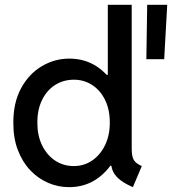

<svg xmlns="http://www.w3.org/2000/svg" viewBox="-20 -772 717 800"><path d="M533.7 7.8Q502.4 -5.9 482.9 -20.5Q463.4 -35.2 453.6 -52.7Q443.8 -70.3 442.9 -92.8L463.9 -81.5H417L442.4 -140.1V-408.2L418 -460.4H429.2V-752H528.8V-151.9Q528.8 -120.6 537.4 -105.7Q545.9 -90.8 570.8 -80.1ZM268.1 7.8Q221.7 7.8 179.7 -10.5Q137.7 -28.8 105.2 -63.5Q72.8 -98.1 54 -147.7Q35.2 -197.3 35.6 -260.3Q35.2 -343.8 67.6 -403.8Q100.1 -463.9 153.6 -495.8Q207 -527.8 269 -527.8Q334.5 -527.8 385.3 -493.7Q436 -459.5 465.1 -399.4Q494.1 -339.4 494.6 -261.2Q494.1 -184.6 464.8 -123.5Q435.5 -62.5 384.5 -27.3Q333.5 7.8 268.1 7.8ZM287.6 -80.1Q330.6 -80.1 364.5 -103.5Q398.4 -127 418 -167.7Q437.5 -208.5 437.5 -260.7Q437.5 -316.4 417.2 -356.7Q397 -397 363 -418.5Q329.1 -439.9 288.1 -439.9Q243.7 -439.9 209 -417.5Q174.3 -395 154.8 -354.5Q135.3 -314 135.7 -260.7Q135.3 -208.5 154.8 -167.7Q174.3 -127 208.7 -103.5Q243.2 -80.1 287.6 -80.1ZM589.8 -525.4 593.3 -752H676.8L664.1 -525.4Z"/></svg>

Font: Reddit Sans Medium
Style: Regular
Weight: 500
Designer: Stephen Hutchings
Foundry: Reddit
Version: Version 1.014